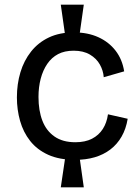

<svg xmlns="http://www.w3.org/2000/svg" viewBox="-20 -727 589 818"><path d="M258 -573 239 -707H337L318 -573ZM239 71 259 -64H318L337 71ZM301 -46Q233 -46 185.5 -67.5Q138 -89 108.5 -126.5Q79 -164 65.5 -212Q52 -260 52 -312Q52 -369 67 -419Q82 -469 112.5 -507.5Q143 -546 188.5 -567.5Q234 -589 295 -589Q354 -589 399 -568.5Q444 -548 472.5 -511Q501 -474 509 -423L422 -398Q420 -426 405.5 -452Q391 -478 363 -494.5Q335 -511 294 -511Q255 -511 227.5 -496.5Q200 -482 181.5 -455Q163 -428 153.5 -392Q144 -356 144 -314Q144 -256 160.5 -213Q177 -170 212 -145.5Q247 -121 301 -121Q343 -121 372 -136Q401 -151 418 -177.5Q435 -204 440 -240L524 -221Q517 -178 498 -145Q479 -112 450 -90Q421 -68 383.5 -57Q346 -46 301 -46Z"/></svg>

Font: Bricolage Grotesque
Style: Regular
Weight: 400
Designer: Mathieu Triay
Foundry: Atelier Triay
Version: Version 1.001;gftools[0.9.33.dev8+g029e19f]